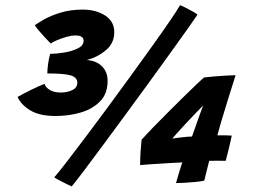

<svg xmlns="http://www.w3.org/2000/svg" viewBox="-20 -684 948 720"><path d="M188 -249Q128 -249 93 -270.5Q58 -292 46 -320.5Q66 -332 96.5 -347Q127 -362 147 -369.5Q150.5 -357 166.2 -347Q182 -337 209 -337Q231.5 -337 250.8 -346Q270 -355 270 -374Q270 -393 246.8 -400.8Q223.5 -408.5 157.5 -408.5Q157.5 -422 160 -442Q162.5 -462 168 -482Q190 -482 219.5 -486.8Q249 -491.5 271.2 -502.2Q293.5 -513 293.5 -531Q293.5 -551 263 -551Q248 -551 229.5 -545.8Q211 -540.5 194.5 -533.5Q178 -526.5 170 -521Q160 -531 147.5 -544.5Q135 -558 124.5 -570.5Q114 -583 110.5 -589.5Q120 -596.5 144.8 -610.8Q169.5 -625 206.8 -636.5Q244 -648 290.5 -648Q339.5 -648 374 -626Q408.5 -604 408.5 -563.5Q408.5 -522 377.2 -495.8Q346 -469.5 305.5 -459Q340.5 -456.5 362 -435.8Q383.5 -415 383.5 -380Q383.5 -332.5 355.2 -303.8Q327 -275 282.5 -262Q238 -249 188 -249ZM655 -664.5Q661.5 -662.5 676 -655.2Q690.5 -648 704 -640.2Q717.5 -632.5 720.5 -629Q712 -616 686 -579.2Q660 -542.5 622 -489.8Q584 -437 539.8 -376Q495.5 -315 450.2 -253.5Q405 -192 364.5 -137.2Q324 -82.5 293.8 -42.5Q263.5 -2.5 249 15Q245 13.5 230 6.2Q215 -1 200.5 -8.8Q186 -16.5 183.5 -19Q198 -35.5 228 -74.2Q258 -113 297.8 -165.8Q337.5 -218.5 381.8 -278.5Q426 -338.5 469.8 -398.8Q513.5 -459 551.8 -512.5Q590 -566 617.2 -605.8Q644.5 -645.5 655 -664.5ZM826.5 -81Q814.5 -81 797 -81.2Q779.5 -81.5 764.5 -81Q759 -59 753.5 -37.2Q748 -15.5 746 -6.5Q732 -3.5 711.2 -1.5Q690.5 0.5 670.8 1.5Q651 2.5 640 2.5Q644.5 -13.5 651.5 -37Q658.5 -60.5 663.5 -75Q641 -74 607.5 -72Q574 -70 544.8 -68Q515.5 -66 505.5 -65Q505.5 -90.5 507.2 -117Q509 -143.5 511 -160Q527 -178 553.2 -205.2Q579.5 -232.5 609.8 -262.5Q640 -292.5 668.2 -320.5Q696.5 -348.5 717.5 -368.2Q738.5 -388 745.5 -393.5Q754.5 -395 778.5 -397Q802.5 -399 827.2 -400.5Q852 -402 863.5 -402Q860.5 -393 851.8 -365Q843 -337 831.8 -301Q820.5 -265 810.5 -231Q800.5 -197 795 -176.5Q811.5 -177 828 -176.5Q844.5 -176 849 -175.5Q848.5 -172.5 844.8 -155.5Q841 -138.5 835.8 -117.5Q830.5 -96.5 826.5 -81ZM742 -288.5Q733 -279.5 715.2 -261.2Q697.5 -243 678.2 -222.2Q659 -201.5 644.2 -185Q629.5 -168.5 626 -164.5Q636 -166 661 -169Q686 -172 700 -172Q703.5 -181.5 712 -205.8Q720.5 -230 729.2 -254.5Q738 -279 742 -288.5Z"/></svg>

Font: Grandstander
Style: Bold Italic
Weight: 700
Italic angle: -15°
Designer: Tyler Finck
Foundry: Etcetera Type Co
Version: Version 1.200; ttfautohint (v1.8.3)